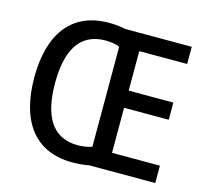

<svg xmlns="http://www.w3.org/2000/svg" viewBox="-105 -844 1050 972"><g transform="rotate(15 420.0 -357.5)"><path d="M351 -723C152 -723 56 -582 56 -359C56 -135 151 8 353 8C383 8 414 5 440 0H786V-91H535V-327H769V-417H535V-624H786V-714H438C412 -720 381 -723 351 -723ZM356 -632C384 -632 411 -628 431 -619V-95C411 -88 384 -83 356 -83C221 -84 165 -188 165 -358C165 -527 220 -631 356 -632Z"/></g></svg>

Font: Noto Sans Devanagari UI SemiCondensed Medium
Style: Regular
Weight: 500
Width: 4
Designer: Jelle Bosma - Monotype Design Team
Foundry: Monotype Imaging Inc.
Version: Version 2.004